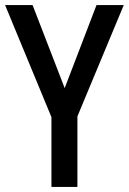

<svg xmlns="http://www.w3.org/2000/svg" viewBox="-20 -734 506 754"><path d="M234 -388 108 -714H0L182 -274V0H284V-277L466 -714H359Z"/></svg>

Font: Noto Sans Devanagari Condensed Medium
Style: Regular
Weight: 500
Width: 3
Designer: Jelle Bosma - Monotype Design Team
Foundry: Monotype Imaging Inc.
Version: Version 2.004